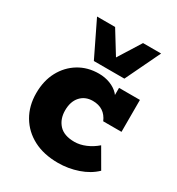

<svg xmlns="http://www.w3.org/2000/svg" viewBox="-155 -720 763 828"><g transform="rotate(30 227.0 -305.5)"><path d="M256 10Q185 10 133.5 -17Q82 -44 53.5 -92.5Q25 -141 25 -204Q25 -266 50 -312.5Q75 -359 118.5 -385.5Q162 -412 218 -412Q248 -412 274 -402Q300 -392 317 -374Q334 -356 336 -332L323 -331V-402H427V-243H336Q313 -297 254 -297Q216 -297 193 -271.5Q170 -246 170 -202Q170 -159 195 -131.5Q220 -104 272 -104Q299 -104 327.5 -116Q356 -128 380 -149L435 -54Q403 -23 355 -6.5Q307 10 256 10ZM171 -448 87 -621H177L246 -509L316 -621H406L323 -448Z"/></g></svg>

Font: Rokkitt ExtraBold
Style: Regular
Weight: 800
Version: Version 3.103